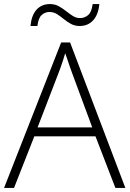

<svg xmlns="http://www.w3.org/2000/svg" viewBox="-20 -925 638 945"><path d="M548 0 450 -254H149L49 0H0L281 -716H325L597 0ZM334 -568Q330 -579 324.5 -594.5Q319 -610 313 -628.5Q307 -647 301 -663Q296 -646 290.5 -629Q285 -612 279.5 -596.5Q274 -581 269 -568L165 -298H434ZM130 -797Q135 -850 160 -877.5Q185 -905 226 -905Q250 -905 269 -894.5Q288 -884 305 -870.5Q322 -857 338.5 -846.5Q355 -836 374 -836Q396 -836 413.5 -850.5Q431 -865 436 -905H469Q464 -853 438.5 -825Q413 -797 372 -797Q348 -797 329 -807.5Q310 -818 293.5 -831.5Q277 -845 260.5 -855.5Q244 -866 223 -866Q202 -866 185.5 -851.5Q169 -837 164 -797Z"/></svg>

Font: Noto Sans Syriac Eastern ExtraLight
Style: Regular
Weight: 250
Designer: Patrick Giasson and the Monotype Design Team
Foundry: Monotype Imaging Inc.
Version: Version 3.001